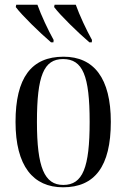

<svg xmlns="http://www.w3.org/2000/svg" viewBox="-20 -786 537 816"><path d="M197 -606H207L208 -616C184 -659 155 -721 139 -766H49L47 -756C73 -721 149 -647 197 -606ZM360 -606H370L371 -616C347 -659 318 -721 302 -766H212L210 -756C236 -721 312 -647 360 -606ZM248 10C382 10 451 -78 451 -268C451 -454 379 -545 250 -545C113 -545 46 -455 46 -268C46 -80 121 10 248 10ZM249 0C169 0 137 -74 137 -268C137 -464 166 -535 248 -535C332 -535 361 -464 361 -268C361 -74 332 0 249 0Z"/></svg>

Font: Noto Serif Display Condensed
Style: Regular
Weight: 400
Width: 3
Designer: Monotype Design Team
Foundry: Monotype Imaging Inc.
Version: Version 2.009